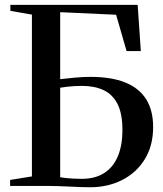

<svg xmlns="http://www.w3.org/2000/svg" viewBox="-20 -763 670 788"><path d="M349.5 5.5Q335 5.5 313.2 4.8Q291.5 4 266.5 2.8Q241.5 1.5 217.5 0.8Q193.5 0 174 0H21.5V-24.5L111 -39V-703L22.5 -718.5V-743H545L558 -553.5H499.5L456.5 -702.5L227 -713V-438Q240.5 -439.5 256.5 -441.2Q272.5 -443 288.8 -444.5Q305 -446 321.2 -446.8Q337.5 -447.5 351.5 -447.5Q437 -447.5 494 -424.5Q551 -401.5 579.8 -355.8Q608.5 -310 608.5 -241.5Q608.5 -165.5 574.5 -110Q540.5 -54.5 481.8 -24.5Q423 5.5 349.5 5.5ZM315 -29Q371 -29 408.2 -53.2Q445.5 -77.5 464 -122.5Q482.5 -167.5 482.5 -229Q482.5 -295.5 462.8 -335.2Q443 -375 405.8 -392.8Q368.5 -410.5 316 -410.5Q299.5 -410.5 283.8 -409.5Q268 -408.5 253.8 -406.8Q239.5 -405 227 -403V-35.5Q236 -34 249 -32.5Q262 -31 278.8 -30Q295.5 -29 315 -29Z"/></svg>

Font: Merriweather 120pt Medium
Style: Regular
Weight: 500
Version: Version 2.100